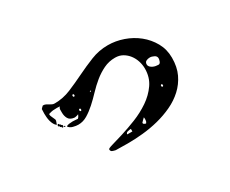

<svg xmlns="http://www.w3.org/2000/svg" viewBox="-81 -725 1161 971"><g transform="rotate(-30 500.0 -239.5)"><path d="M163 -380Q171 -380 177.5 -376.5Q184 -373 190 -369.5Q196 -366 202.5 -362.5Q209 -359 218 -359Q267 -359 312.5 -378Q358 -397 404 -419.5Q450 -442 497.5 -461Q545 -480 597 -480Q642 -480 686.5 -464.5Q731 -449 766.5 -420.5Q802 -392 824.5 -352Q847 -312 847 -263Q847 -209 828 -169Q809 -129 777 -99.5Q745 -70 703.5 -50.5Q662 -31 616.5 -19.5Q571 -8 524.5 -3.5Q478 1 437 1L367 0Q357 -2 348.5 -5.5Q340 -9 340 -20Q340 -25 366.5 -32.5Q393 -40 433.5 -52.5Q474 -65 520.5 -83.5Q567 -102 607.5 -129.5Q648 -157 674.5 -195Q701 -233 701 -284Q701 -306 694 -328Q687 -350 673.5 -367.5Q660 -385 641 -396Q622 -407 597 -407Q561 -407 530 -392Q499 -377 472 -355Q445 -333 420 -306.5Q395 -280 370.5 -258Q346 -236 321 -221Q296 -206 268 -206Q255 -206 238 -210.5Q221 -215 213 -227Q218 -232 229 -233.5Q240 -235 251 -235Q262 -235 270.5 -234Q279 -233 280 -233Q285 -237 288 -242.5Q291 -248 293 -253Q291 -251 280.5 -248.5Q270 -246 267 -247Q243 -250 234.5 -265.5Q226 -281 226 -300Q226 -308 226 -317.5Q226 -327 233 -333L217 -334Q202 -334 192.5 -333Q183 -332 167 -327Q166 -326 166 -323Q166 -317 172 -305Q178 -293 180 -287V-280L173 -260Q165 -265 159.5 -275Q154 -285 151 -296.5Q148 -308 147 -319.5Q146 -331 146 -340L147 -367Q148 -368 153 -373.5Q158 -379 160 -380ZM320 -340Q325 -340 325 -346.5Q325 -353 320 -353Q315 -353 315 -346.5Q315 -340 320 -340ZM407 -327 400 -320H407ZM787 -294Q787 -307 774 -313.5Q761 -320 750 -320Q738 -320 728.5 -315Q719 -310 719 -297Q719 -289 724.5 -283Q730 -277 738 -273Q746 -269 754.5 -267.5Q763 -266 770 -266Q779 -266 783 -276.5Q787 -287 787 -294ZM313 -260Q318 -260 318 -266.5Q318 -273 313 -273Q308 -273 308 -266.5Q308 -260 313 -260ZM193 -247Q198 -247 198 -240Q198 -233 193 -233Q188 -233 188 -240H187Q180 -240 182 -247H180Q175 -247 175 -253.5Q175 -260 180 -260Q187 -260 185 -253H187Q192 -253 192 -247ZM207 -233Q206 -230 203.5 -230Q201 -230 200 -233Q199 -236 203 -236Q207 -236 207 -233ZM733 -160Q738 -160 738 -166.5Q738 -173 733 -173Q728 -173 728 -166.5Q728 -160 733 -160ZM553 -47Q555 -45 560 -42.5Q565 -40 567 -40Q572 -46 573 -51Q574 -56 574 -63Q574 -70 573 -73Q571 -71 563 -63.5Q555 -56 553 -53ZM487 -55Q480 -55 468.5 -52.5Q457 -50 457 -40H487Z"/></g></svg>

Font: Genkaimincho
Style: Regular
Weight: 800
Designer: Dr. Ken Lunde (project architect, glyph set definition & overall production); Masataka HATTORI \u670D \u90E8 \u6B63 \u8C
Foundry: Adobe Systems Incorporated
Version: Version 1.00